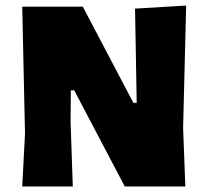

<svg xmlns="http://www.w3.org/2000/svg" viewBox="-20 -671 750 691"><path d="M70 -190 60 0H242L234 -234L235 -346H247L429 0H647L639 -211L650 -651L466 -640L472 -301H460L278 -647H60Z"/></svg>

Font: Luna Sans Black
Style: Regular
Weight: 900
Designer: Juan Pablo del Peral
Foundry: Huerta Tipografica
Version: Version 2.001; ttfautohint (v1.5)